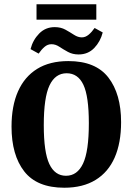

<svg xmlns="http://www.w3.org/2000/svg" viewBox="-20 -869 621 899"><path d="M281 10Q153 10 93.5 -66.5Q34 -143 34 -276Q34 -373 64.5 -441.5Q95 -510 154 -546.5Q213 -583 300 -583Q428 -583 487.5 -506Q547 -429 547 -297Q547 -200 517 -131.5Q487 -63 427.5 -26.5Q368 10 281 10ZM292 -526Q239 -526 212 -469.5Q185 -413 185 -283Q185 -156 211 -101Q237 -46 289 -46Q342 -46 369 -103.5Q396 -161 396 -292Q396 -418 370.5 -472Q345 -526 292 -526ZM348 -614Q320 -614 298 -626Q276 -638 258 -650Q240 -662 221 -662Q203 -662 188.5 -649.5Q174 -637 161 -618L123 -639Q134 -682 163.5 -712Q193 -742 236 -742Q265 -742 286.5 -730Q308 -718 326.5 -706Q345 -694 363 -694Q380 -694 395 -706.5Q410 -719 423 -738L461 -717Q450 -674 421 -644Q392 -614 348 -614ZM151 -849H431V-777H151Z"/></svg>

Font: Yrsa
Style: Bold
Weight: 700
Version: Version 2.004